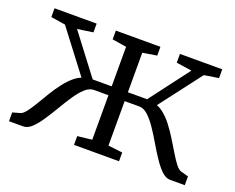

<svg xmlns="http://www.w3.org/2000/svg" viewBox="-94 -714 1070 874"><g transform="rotate(20 441.5 -277.0)"><path d="M16 0V-42.5L51.5 -52.5Q64.5 -56 79 -75Q93.5 -94 109.8 -121.5Q126 -149 144.2 -179Q162.5 -209 183.8 -236.5Q205 -264 229 -282.5Q253 -301 280.5 -304.5V-270L105 -500.5L35 -511.5V-554H239V-511.5L163.5 -500.5L309 -309H401V-500.5L332 -511.5V-554H548V-511.5L479.5 -500.5V-309H572.5L717.5 -500.5L642.5 -511.5V-554H847.5V-511.5L777.5 -500.5L601.5 -270V-304.5Q629 -301 653.2 -282.5Q677.5 -264 698.5 -236.5Q719.5 -209 738 -179Q756.5 -149 773 -121.5Q789.5 -94 804 -75Q818.5 -56 831.5 -52.5L867.5 -42.5V0H796.5Q775.5 0 755.2 -19.2Q735 -38.5 714.8 -68.8Q694.5 -99 674.5 -133.2Q654.5 -167.5 634 -197.8Q613.5 -228 592.8 -247Q572 -266 550.5 -266H479.5V-50.5L549 -42.5V0H331V-42.5L401 -50.5V-266H331Q309 -266 288.2 -247Q267.5 -228 247.2 -197.8Q227 -167.5 206.8 -133.2Q186.5 -99 166.5 -68.8Q146.5 -38.5 126.2 -19.2Q106 0 85 0Z"/></g></svg>

Font: Merriweather 20pt Light
Style: Regular
Weight: 300
Version: Version 2.100